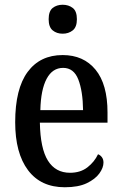

<svg xmlns="http://www.w3.org/2000/svg" viewBox="-20 -779 513 809"><path d="M253 10Q152 10 98 -62Q44 -134 44 -264Q44 -405 96.5 -476Q149 -547 244 -547Q332 -547 382.5 -485.5Q433 -424 433 -305V-262H148Q150 -153 182 -102Q214 -51 275 -51Q319 -51 348.5 -74Q378 -97 393 -129Q402 -126 409 -117Q416 -108 416 -94Q416 -72 398.5 -48Q381 -24 345.5 -7Q310 10 253 10ZM330 -315Q329 -395 310 -444Q291 -493 246 -493Q201 -493 176.5 -447Q152 -401 150 -315ZM244 -637Q219 -637 202 -651Q185 -665 185 -698Q185 -732 202 -745.5Q219 -759 244 -759Q269 -759 286.5 -745.5Q304 -732 304 -698Q304 -665 286.5 -651Q269 -637 244 -637Z"/></svg>

Font: Noto Serif Lao Condensed Medium
Style: Regular
Weight: 500
Width: 3
Designer: Monotype Design Team
Foundry: Monotype Imaging Inc.
Version: Version 2.003; ttfautohint (v1.8.4.7-5d5b)